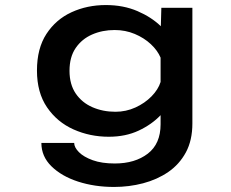

<svg xmlns="http://www.w3.org/2000/svg" viewBox="-20 -531 915 761"><path d="M411 11Q336.5 11 271.5 -18Q206.5 -47 166.5 -105.5Q126.5 -164 126.5 -251.5Q126.5 -339 164 -396.5Q201.5 -454 263.5 -482.5Q325.5 -511 399.5 -511Q469 -511 524.8 -487Q580.5 -463 617.5 -427L619.5 -500H742.5V-41.5Q742.5 25 716.8 72.8Q691 120.5 646.8 150.8Q602.5 181 547 195.5Q491.5 210 432 210Q355 210 289.5 188.8Q224 167.5 184 128.2Q144 89 144 35.5H274Q274 53 292.8 72Q311.5 91 347.5 104Q383.5 117 435 117Q515 117 565.8 78Q616.5 39 616.5 -38.5V-74.5Q582 -38 530 -13.5Q478 11 411 11ZM255.5 -250.5Q255.5 -196.5 280.2 -160.2Q305 -124 346.5 -106Q388 -88 437.5 -88Q479.5 -88 516.8 -105Q554 -122 580.5 -149Q607 -176 616.5 -206V-302.5Q604.5 -331 577.8 -356Q551 -381 514 -396.5Q477 -412 434.5 -412Q385.5 -412 345 -394.2Q304.5 -376.5 280 -340.8Q255.5 -305 255.5 -250.5Z"/></svg>

Font: Trispace SemiExpanded Medium
Style: Regular
Weight: 500
Width: 6
Designer: Tyler Finck
Foundry: Etcetera Type Company
Version: Version 1.210; ttfautohint (v1.8.3)